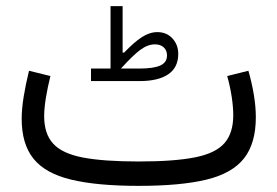

<svg xmlns="http://www.w3.org/2000/svg" viewBox="-20 -606 904 626"><path d="M789.9 -375.3 720.8 -358.1Q730.3 -324.1 735.4 -290.8Q740.5 -257.6 740.5 -230Q740.5 -172.3 711.9 -139.4Q683.3 -106.4 615.9 -93Q548.4 -79.5 432.1 -79.5Q317.8 -79.5 250.4 -92.4Q182.9 -105.3 153.5 -137.5Q124 -169.6 124 -227Q124 -252.9 129.6 -287.2Q135.3 -321.6 144.4 -358.1L74.6 -375.3Q63.8 -331.6 57.3 -291.4Q50.7 -251.3 50.7 -218.4Q50.7 -136.2 89.4 -88.3Q128 -40.5 212.2 -20.3Q296.4 0 432.1 0Q569.4 0 653.3 -20.4Q737.2 -40.8 775.7 -89.8Q814.1 -138.7 814.1 -223.7Q814.1 -258.4 807.6 -297.2Q801.2 -336 789.9 -375.3ZM374.3 -382.5Q413.5 -425.8 437.6 -443.6Q461.7 -461.4 485.4 -461.4Q503.1 -461.4 513.8 -451.6Q524.5 -441.7 524.5 -425.3Q524.5 -402.6 502.9 -392.6Q481.3 -382.5 434.6 -382.5ZM340.4 -382.5H276.7V-341.6H434.6Q496 -341.6 528.6 -363.8Q561.2 -386 561.2 -430.3Q561.2 -460.1 542.2 -480.7Q523.3 -501.3 493 -501.3Q467.8 -501.3 442.5 -484.9Q417.3 -468.6 384.7 -434.5H379.8V-586H340.4Z"/></svg>

Font: Estedad VF
Style: Regular
Weight: 100
Designer: Amin Abedi
Version: Version 7.3